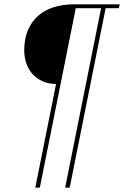

<svg xmlns="http://www.w3.org/2000/svg" viewBox="-20 -718 574 887"><path d="M239 -330Q208 -330 181.5 -340.5Q155 -351 135 -371Q115 -391 103.5 -420Q92 -449 92 -486Q92 -538 108.5 -577.5Q125 -617 155 -644Q185 -671 227.5 -684.5Q270 -698 321 -698H533L529 -680H468L302 149H281L447 -680H330L164 149H143Z"/></svg>

Font: IBM Plex Sans Cond Thin
Style: Italic
Weight: 100
Width: 3
Italic angle: -11°
Designer: Mike Abbink, Paul van der Laan, Pieter van Rosmalen
Foundry: Bold Monday
Version: Version 1.3